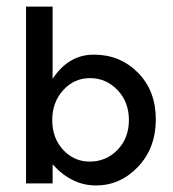

<svg xmlns="http://www.w3.org/2000/svg" viewBox="-20 -555 525 581"><path d="M451.5 -193.8Q451.5 -107.2 397.9 -50.5Q344.3 6.2 270.1 6.2Q196.9 6.2 139.2 -57.7V0H58.8V-535.1H139.2V-316.5Q187.6 -389.7 263.9 -389.7Q343.3 -389.7 397.4 -335.1Q451.5 -280.4 451.5 -193.8ZM251.5 -66Q301 -66 335.6 -101.5Q370.1 -137.1 370.1 -191.8Q370.1 -246.4 335.6 -282.5Q301 -318.6 252.6 -318.6Q204.1 -318.6 171.1 -282Q138.1 -245.4 138.1 -191.8Q138.1 -137.1 171.1 -101.5Q204.1 -66 251.5 -66Z"/></svg>

Font: NATS
Style: Regular
Weight: 400
Designer: Purushoth Kumar Guthula
Foundry: Silicon Andhra, USA.
Version: Version 1.0.4; ttfautohint (v1.2.25-373a) -l 7 -r 28 -G 50 -